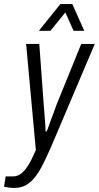

<svg xmlns="http://www.w3.org/2000/svg" viewBox="-71 -743 488 948"><path d="M1 185Q-13 185 -28 183Q-43 181 -51 179L-43 128H-7Q15 128 33 114.5Q51 101 69 72Q87 43 106 -2L58 -526H123L145 -224Q147 -204 148.5 -180.5Q150 -157 152 -135Q154 -113 154 -94H159Q164 -104 169 -119Q174 -134 180.5 -151Q187 -168 194 -186.5Q201 -205 207 -223L330 -526H397L180 -15Q161 28 143 64.5Q125 101 104.5 128Q84 155 59 170Q34 185 1 185ZM121 -591 227 -723H286L345 -591H292L240 -708H273L178 -591Z"/></svg>

Font: Archivo Condensed Light
Style: Italic
Weight: 300
Width: 3
Italic angle: -10°
Designer: Hector Gatti
Foundry: Omnibus-Type
Version: Version 2.001